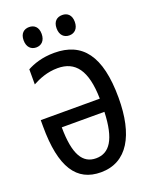

<svg xmlns="http://www.w3.org/2000/svg" viewBox="-167 -1001 865 1100"><g transform="rotate(-20 265.0 -451.5)"><path d="M352 -789C383 -789 407 -810 407 -852C407 -894 383 -913 352 -913C320 -913 296 -894 296 -852C296 -810 320 -789 352 -789ZM150 -789C181 -789 205 -810 205 -852C205 -894 181 -913 150 -913C119 -913 95 -894 95 -852C95 -810 119 -789 150 -789ZM254 10C415 10 494 -131 494 -357C494 -615 405 -725 235 -725C160 -725 106 -705 69 -685V-593C108 -614 159 -636 223 -636C330 -636 388 -564 391 -389H31V-351C31 -100 107 10 254 10ZM255 -75C174 -75 131 -143 130 -309H390C384 -143 337 -75 255 -75Z"/></g></svg>

Font: Noto Sans Mono Condensed Medium
Style: Regular
Weight: 500
Width: 3
Designer: Monotype Design Team
Foundry: Monotype Imaging Inc.
Version: Version 2.014